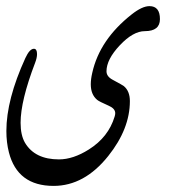

<svg xmlns="http://www.w3.org/2000/svg" viewBox="-20 -423 561 633"><path d="M414.1 -375.5Q448.7 -402.8 472.7 -402.8Q507.3 -402.8 507.3 -359.9Q507.3 -320.3 457.5 -320.3Q418.9 -320.3 375 -273.7Q331.1 -227.1 331.1 -188Q331.1 -170.9 351.1 -160.2Q385.7 -141.6 388.2 -139.2Q408.2 -122.6 408.2 -89.8Q408.2 2 336.9 91.3Q258.3 189.9 156.7 189.9Q37.6 189.9 9.3 79.1Q1 46.4 1 8.8Q1 -94.7 63.5 -231.4Q77.6 -262.2 91.8 -262.2Q102.1 -262.2 102.1 -244.6Q102.1 -232.4 95.7 -215.8Q47.9 -90.8 47.9 -18.1Q47.9 22.9 62.5 47.9Q95.2 102.5 174.3 102.5Q221.2 102.5 272.9 69.8Q337.4 29.3 357.9 -38.6Q359.9 -44.9 359.9 -49.8Q359.9 -64.9 338.9 -74.2Q306.6 -88.4 300.3 -93.8Q279.3 -111.3 279.3 -145Q279.3 -162.1 284.2 -183.1Q308.6 -292.5 414.1 -375.5Z"/></svg>

Font: Dima Nastaligh Tahriri
Style: regular
Weight: 400
Designer: R.Balvardi
Foundry: Dima Software Group
Version: Version 1.00;November 13, 2018;FontCreator 11.5.0.2427 64-bi